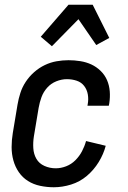

<svg xmlns="http://www.w3.org/2000/svg" viewBox="-20 -782 540 810"><path d="M207 8Q178 8 149.5 2Q121 -4 98 -18.5Q75 -33 59.5 -55.5Q44 -78 36.5 -105Q29 -132 29 -161.5Q29 -191 34 -221L54 -341Q58 -365 66 -390Q74 -415 89 -437.5Q104 -460 124.5 -478Q145 -496 169 -507.5Q193 -519 218.5 -523.5Q244 -528 269 -528Q294 -528 319 -524Q344 -520 365.5 -510Q387 -500 404.5 -483Q422 -466 431.5 -444Q441 -422 443 -397Q445 -372 441 -346L439 -336H349L350 -342Q354 -363 350.5 -383.5Q347 -404 335 -419.5Q323 -435 303.5 -441.5Q284 -448 262 -448Q240 -448 217.5 -439Q195 -430 179 -412Q163 -394 155 -372Q147 -350 143 -327L123 -207Q119 -182 120.5 -157Q122 -132 133.5 -112Q145 -92 167.5 -82Q190 -72 215 -72Q237 -72 259 -80.5Q281 -89 298 -106Q315 -123 326 -144Q337 -165 343 -187L426 -167Q417 -132 396.5 -98.5Q376 -65 346.5 -40Q317 -15 280 -3.5Q243 8 207 8ZM199 -587 152 -627 269 -762H371L441 -622L386 -592L311 -701Z"/></svg>

Font: Iosevka Term Curly Medium
Style: Italic
Weight: 500
Italic angle: -9°
Designer: Belleve Invis
Foundry: Belleve Invis
Version: Version 32.3.0